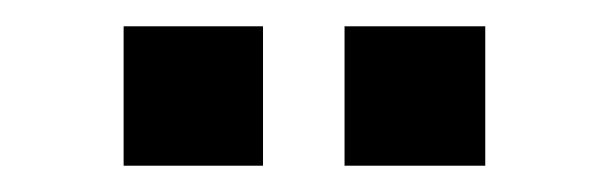

<svg xmlns="http://www.w3.org/2000/svg" viewBox="-20 -742 463 146"><path d="M242 -616H349V-722H242ZM74 -616H180V-722H74Z"/></svg>

Font: Ronzino Medium
Style: Regular
Weight: 500
Designer: Nunzio Mazzaferro
Foundry: Collletttivo
Version: Version 1.000;Glyphs 3.3 (3337)